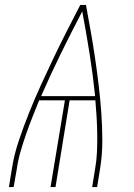

<svg xmlns="http://www.w3.org/2000/svg" viewBox="-20 -755 540 775"><path d="M16 0 28 -74Q37 -131 56 -187.5Q75 -244 97 -299Q119 -354 144 -409Q169 -464 195 -518.5Q221 -573 248.5 -627Q276 -681 304 -735H327Q337 -681 346.5 -627Q356 -573 364 -518.5Q372 -464 378.5 -409.5Q385 -355 389 -299Q393 -243 393 -186.5Q393 -130 384 -74L372 0H352L364 -74Q370 -108 371.5 -143Q373 -178 372.5 -212.5Q372 -247 370 -281.5Q368 -316 365 -350H261L204 0H184L242 -350H138Q124 -316 110.5 -281.5Q97 -247 85 -212.5Q73 -178 63 -143.5Q53 -109 48 -74L35 0ZM146 -367H364Q355 -454 341.5 -539Q328 -624 312 -709Q268 -625 226 -539.5Q184 -454 146 -367Z"/></svg>

Font: Iosevka Curly Thin Oblique
Style: Regular
Weight: 100
Italic angle: -9°
Monospace: yes
Designer: Belleve Invis
Foundry: Belleve Invis
Version: Version 11.1.0; ttfautohint (v1.8.3)